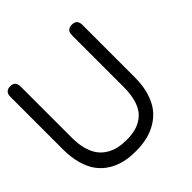

<svg xmlns="http://www.w3.org/2000/svg" viewBox="-194 -900 1071 1071"><g transform="rotate(-45 341.0 -365.0)"><path d="M0 -285.2V-698.2Q0 -741.2 41 -741.2Q81.1 -741.2 81.1 -698.2V-293Q81.1 -242.7 92.3 -203.6Q103.5 -164.6 122.3 -139.6Q141.1 -114.7 168.2 -98.6Q195.3 -82.5 224.9 -76.2Q254.4 -69.8 289.1 -69.8Q333.5 -69.8 367.4 -80.3Q401.4 -90.8 429 -115.2Q456.5 -139.6 471.2 -184.3Q485.8 -229 485.8 -293V-698.2Q485.8 -741.2 526.9 -741.2Q567.9 -741.2 567.9 -698.2V-285.2Q567.9 -220.7 552.5 -169.7Q537.1 -118.7 511 -85.2Q484.9 -51.8 447.5 -29.5Q410.2 -7.3 368.9 2Q327.6 11.2 279.8 11.2Q231.9 11.2 191.4 1.7Q150.9 -7.8 115 -29.8Q79.1 -51.8 54 -85.4Q28.8 -119.1 14.4 -169.9Q0 -220.7 0 -285.2Z"/></g></svg>

Font: BPreplay
Style: Regular
Weight: 400
Designer: Magenta/George Triantafyllakos
Foundry: Magenta/George Triantafyllakos
Version: Version 1.00